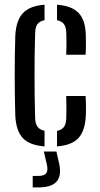

<svg xmlns="http://www.w3.org/2000/svg" viewBox="-20 -627 432 831"><path d="M46.2 -126.3Q45.1 -161.3 44.4 -205.4Q43.7 -249.6 43.7 -297.2Q43.7 -344.8 44.3 -390.1Q44.8 -435.4 46.2 -472.5Q49.6 -538.5 79.1 -570.1Q108.7 -601.8 172.8 -606.6V-539.6Q151.5 -535.5 142 -522.3Q132.6 -509.1 132.1 -483.6Q130.6 -437.3 130 -392.2Q129.5 -347.1 129.5 -302.1Q129.5 -257 130 -211.3Q130.6 -165.5 132.1 -117.6Q132.6 -91.9 142.2 -78.6Q151.9 -65.3 172.8 -61V6.6Q107.1 1.7 78.2 -30Q49.4 -61.7 46.2 -126.3ZM226.8 6.6V-60.5Q248.1 -64.8 257.2 -78.2Q266.3 -91.7 266.9 -118.2Q267.5 -138.8 267.5 -160.5Q267.5 -182.1 266.5 -211.5H350.4Q351.8 -194.4 352.1 -169Q352.4 -143.6 351.4 -126.3Q348.5 -61.4 319.8 -29.8Q291 1.9 226.8 6.6ZM266.5 -390.1Q267.4 -405.6 267.5 -422.2Q267.5 -438.8 267.5 -454.8Q267.4 -470.8 266.9 -484Q266.3 -509.2 257 -522.3Q247.7 -535.3 226.8 -539.5V-606.6Q291 -601.9 320.4 -570.8Q349.7 -539.8 351.4 -475.3Q352 -455.3 351.9 -431.8Q351.8 -408.4 350.4 -390.1ZM121.6 184.1V134.4H146.4Q171.2 134.4 179.9 123.1Q188.6 111.8 183 85.9L169.8 29H224.3L237.1 85.9Q246.5 135.6 224.1 159.9Q201.8 184.1 146.8 184.1Z"/></svg>

Font: Big Shoulders Stencil Text SC Thin
Style: Regular
Weight: 100
Designer: Patric King
Foundry: XO Type Co
Version: Version 2.001